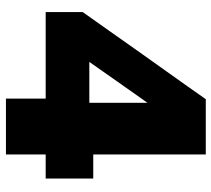

<svg xmlns="http://www.w3.org/2000/svg" viewBox="-54 -676 729 662"><g transform="rotate(90 311.0 -344.5)"><path d="M319.5 0V-137H21V-264.5Q50 -305 87 -357.8Q124 -410.5 154.5 -453.5L234.5 -566Q256.5 -597 278.2 -627.5Q300 -658 321.5 -689H512V-301H595V-137H512V0ZM261 -384.5Q244 -360 227 -336Q210 -312 193 -287.5H334V-488Z"/></g></svg>

Font: Commissioner ExtraBold
Style: Regular
Weight: 800
Designer: Kostas Bartsokas
Foundry: Kostas Bartsokas
Version: Version 1.000; ttfautohint (v1.8.3)